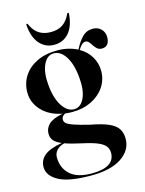

<svg xmlns="http://www.w3.org/2000/svg" viewBox="-129 -706 779 1029"><g transform="rotate(-15 260.5 -191.5)"><path d="M309.5 -19Q374.5 -7 410.8 9Q447 25 461.2 47.8Q475.5 70.5 475.5 103Q475.5 166 416 206Q356.5 246 247.5 246Q122.5 246 66.8 215Q11 184 11 136.5Q11 98.5 40.5 73.5Q70 48.5 139 36.5Q108.5 24 95.8 8.5Q83 -7 83 -29.5Q83 -59.5 105.2 -81Q127.5 -102.5 183.5 -114Q113 -127.5 71.8 -171.2Q30.5 -215 30.5 -272Q30.5 -322.5 56.2 -362.5Q82 -402.5 129.8 -425.8Q177.5 -449 243.5 -449Q276 -449 304 -442.2Q332 -435.5 355 -423.5Q374 -462.5 398 -487.2Q422 -512 457 -512Q485 -512 503 -494Q521 -476 521 -448.5Q521 -424 510.2 -410.2Q499.5 -396.5 479 -396.5Q462.5 -396.5 452.2 -405.5Q442 -414.5 434.8 -426Q427.5 -437.5 420 -446.5Q412.5 -455.5 401.5 -455.5Q381.5 -455.5 361 -420Q400.5 -397 421.8 -360.8Q443 -324.5 443 -282.5Q443 -232.5 416 -193.2Q389 -154 342.8 -131.5Q296.5 -109 238.5 -109Q217.5 -109 197.5 -111.5Q188.5 -107.5 182.5 -100Q176.5 -92.5 176.5 -83Q176.5 -71 186 -62Q195.5 -53 224 -43Q252.5 -33 309.5 -19ZM217.5 -438.5Q183 -437 163.2 -394.5Q143.5 -352 150 -282Q156.5 -207 185.5 -163Q214.5 -119 253 -121Q288 -122.5 307.5 -164.5Q327 -206.5 320.5 -277Q314 -353.5 285.8 -397Q257.5 -440.5 217.5 -438.5ZM93.5 104Q93.5 163.5 133 199.8Q172.5 236 252.5 236Q380.5 236 380.5 155Q380.5 134.5 369.2 119.2Q358 104 328.8 91.2Q299.5 78.5 245.5 67Q216 60.5 192.2 54.2Q168.5 48 151 41.5Q122.5 49.5 108 66Q93.5 82.5 93.5 104ZM237 -552.5Q277.5 -552.5 303.5 -570.2Q329.5 -588 346 -624.5Q348 -629 351 -629Q356 -629 355.5 -622Q350 -553.5 318.5 -517.8Q287 -482 237 -482Q188.5 -482 156.8 -517.8Q125 -553.5 119.5 -622Q119 -629 123.5 -629Q127 -629 128.5 -624.5Q146 -585.5 173.2 -569Q200.5 -552.5 237 -552.5Z"/></g></svg>

Font: Fraunces 144pt SemiBold
Style: Regular
Weight: 600
Version: Version 1.000;[0bf87f6ff]